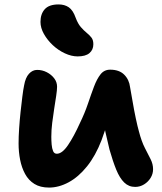

<svg xmlns="http://www.w3.org/2000/svg" viewBox="-20 -836 734 868"><path d="M202 12Q162 12 135.5 -4.5Q109 -21 93.5 -49.5Q78 -78 71 -113.5Q64 -149 64 -187Q64 -218 66.5 -255.5Q69 -293 73 -330Q77 -367 81 -399Q85 -431 89 -450Q95 -485 111 -502.5Q127 -520 148 -520Q171 -520 191.5 -509.5Q212 -499 225 -482Q238 -465 238 -444Q238 -429 234 -402.5Q230 -376 225 -344.5Q220 -313 216 -280.5Q212 -248 212 -218Q212 -200 213.5 -182.5Q215 -165 220 -153Q225 -141 237 -141Q261 -141 287.5 -180Q314 -219 341 -279Q363 -324 377.5 -367Q392 -410 405 -444.5Q418 -479 434.5 -500Q451 -521 478 -521Q519 -521 541.5 -498.5Q564 -476 568 -442Q573 -416 579.5 -377Q586 -338 594 -300.5Q602 -263 608 -242Q620 -196 635 -167Q650 -138 661 -116Q672 -94 672 -71Q672 -50 661 -32Q650 -14 631.5 -2.5Q613 9 591 9Q562 9 541.5 -11Q521 -31 505.5 -69Q490 -107 475 -160Q466 -197 457.5 -235Q449 -273 442.5 -310Q436 -347 431 -379L502 -390Q497 -375 488.5 -347Q480 -319 467 -282Q454 -245 439 -202Q412 -132 373.5 -84Q335 -36 290.5 -12Q246 12 202 12ZM331 -581Q303 -581 273 -595Q243 -609 218.5 -632Q194 -655 178.5 -682.5Q163 -710 163 -737Q163 -773 182.5 -794.5Q202 -816 245 -816Q272 -816 291 -803Q310 -790 322 -756Q332 -729 345.5 -713.5Q359 -698 372 -687.5Q385 -677 393.5 -666Q402 -655 402 -636Q402 -611 384.5 -596Q367 -581 331 -581Z"/></svg>

Font: Shantell Sans
Style: Bold
Weight: 700
Designer: Stephen Nixon, Anya Danilova, Shantell Martin
Foundry: Arrow Type
Version: Version 1.011;[c5ecc13dd]